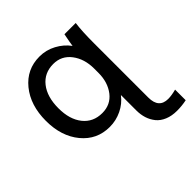

<svg xmlns="http://www.w3.org/2000/svg" viewBox="-188 -663 1012 1012"><g transform="rotate(-45 318.0 -157.5)"><path d="M414.1 46.9V-66.9H413.1Q386.2 -31.2 343.8 -10.7Q301.3 9.8 253.9 9.8Q158.7 9.8 98.4 -63.2Q38.1 -136.2 38.1 -251Q38.1 -367.2 98.4 -441.2Q158.7 -515.1 253.9 -515.1Q303.2 -515.1 346.4 -491.9Q389.6 -468.8 417 -431.2Q419.9 -454.6 430.2 -504.9H514.2Q506.8 -452.1 506.8 -359.9V43.9Q506.8 123 576.2 123Q601.1 123 636.2 113.8V192.9Q602.1 200.2 564.9 200.2Q525.9 200.2 496.1 187.7Q466.3 175.3 448.7 153.6Q431.2 131.8 422.6 105Q414.1 78.1 414.1 46.9ZM413.1 -233.9V-266.1Q413.1 -338.4 376 -387.2Q338.9 -436 277.8 -436Q210.4 -436 171.1 -386.2Q131.8 -336.4 131.8 -251Q131.8 -168 171.1 -118.9Q210.4 -69.8 277.8 -69.8Q340.3 -69.8 376.7 -116.9Q413.1 -164.1 413.1 -233.9Z"/></g></svg>

Font: LT Superior Med
Style: Regular
Weight: 500
Designer: Daniel Lyons
Foundry: LyonsType
Version: Version 1.000